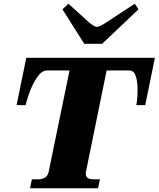

<svg xmlns="http://www.w3.org/2000/svg" viewBox="-20 -1010 851 1030"><path d="M315 -960 347 -990 461 -887Q487 -866 500 -866Q513 -866 546 -887L703 -990L723 -960L528 -775H432ZM151 -48H182Q233 -48 241 -88L353 -632H232Q204 -632 179.5 -596Q155 -560 139 -516Q123 -472 117 -446H69L121 -700H811L759 -446H711Q714 -457 716 -481Q718 -505 718 -530Q718 -574 708 -603Q698 -632 673 -632H552L441 -88Q440 -84 440 -78Q440 -63 450.5 -55.5Q461 -48 485 -48H516L506 0H141Z"/></svg>

Font: Taviraj Black
Style: Italic
Weight: 900
Italic angle: -12°
Designer: Katatrad Team
Foundry: CadsonDemak
Version: Version 1.001